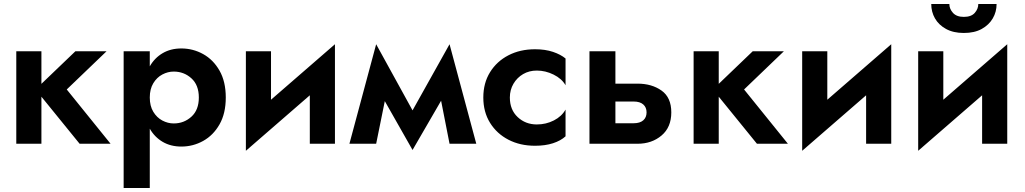

<svg xmlns="http://www.w3.org/2000/svg" viewBox="-20 -715 5097 955"><path d="M61 -460H186V-298L355 -460H510L312 -270L530 0H376L186 -234V0H61Z M725 220H595V-460H725V-385Q749 -427 789 -450.5Q829 -474 882 -474Q940 -474 990.5 -446Q1041 -418 1072 -363.5Q1103 -309 1103 -230Q1103 -151 1072 -96.5Q1041 -42 990.5 -14Q940 14 882 14Q829 14 789 -9.5Q749 -33 725 -75ZM969 -230Q969 -292 932 -325.5Q895 -359 844 -359Q815 -359 787.5 -344.5Q760 -330 742.5 -301Q725 -272 725 -230Q725 -188 742.5 -159Q760 -130 787.5 -115.5Q815 -101 844 -101Q895 -101 932 -134.5Q969 -168 969 -230Z M1328 -460V-219L1646 -495V0H1521V-241L1203 35V-460Z M1718 0 1851 -495 2032 -166 2216 -495 2349 0H2216L2174 -214L2032 31L1894 -212L1851 0Z M2516 -230Q2516 -169 2555 -132.5Q2594 -96 2650 -96Q2696 -96 2735 -116Q2774 -136 2793 -170V-37Q2769 -15 2730.5 -2.5Q2692 10 2641 10Q2567 10 2509 -20Q2451 -50 2417.5 -104Q2384 -158 2384 -230Q2384 -302 2417.5 -356Q2451 -410 2509 -440Q2567 -470 2641 -470Q2692 -470 2730.5 -457Q2769 -444 2793 -424V-291Q2774 -324 2733.5 -344Q2693 -364 2650 -364Q2612 -364 2582 -346.5Q2552 -329 2534 -298.5Q2516 -268 2516 -230Z M2912 -460H3041V-299H3151Q3222 -299 3270.5 -264.5Q3319 -230 3319 -156Q3319 -82 3270.5 -41Q3222 0 3151 0H2912ZM3132 -210H3041V-102H3132Q3163 -102 3179.5 -116.5Q3196 -131 3196 -156Q3196 -181 3179.5 -195.5Q3163 -210 3132 -210Z M3430 -460H3555V-298L3724 -460H3879L3681 -270L3899 0H3745L3555 -234V0H3430Z M4095 -460V-219L4413 -495V0H4288V-241L3970 35V-460Z M4612 -695H4702Q4702 -671 4720 -651Q4738 -631 4774 -631Q4811 -631 4828.5 -651Q4846 -671 4846 -695H4937Q4937 -656 4918 -623.5Q4899 -591 4863 -571Q4827 -551 4774 -551Q4722 -551 4685.5 -571Q4649 -591 4630.5 -623.5Q4612 -656 4612 -695ZM4672 -460V-219L4990 -495V0H4865V-241L4547 35V-460Z"/></svg>

Font: Von Semi
Style: Regular
Weight: 600
Version: Version 4.000; ttfautohint (v1.8.4.7-5d5b)